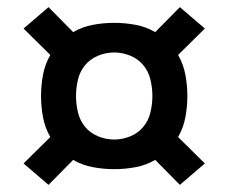

<svg xmlns="http://www.w3.org/2000/svg" viewBox="-20 -609 640 538"><path d="M484 -91 415 -161Q389 -146 359.5 -140.5Q330 -135 300 -135Q270 -135 240.5 -140.5Q211 -146 185 -161L116 -91L46 -151L121 -225Q106 -251 100.5 -280.5Q95 -310 95 -340Q95 -370 100.5 -399.5Q106 -429 121 -455L46 -529L116 -589L185 -519Q211 -534 240.5 -539.5Q270 -545 300 -545Q330 -545 359.5 -539.5Q389 -534 415 -519L484 -589L554 -529L479 -455Q494 -429 499.5 -399.5Q505 -370 505 -340Q505 -310 499.5 -280.5Q494 -251 479 -225L554 -151ZM300 -218Q323 -218 345 -227Q367 -236 381.5 -253.5Q396 -271 401.5 -294Q407 -317 407 -340Q407 -363 401.5 -386Q396 -409 381.5 -426.5Q367 -444 345 -453Q323 -462 300 -462Q277 -462 255 -453Q233 -444 218.5 -426.5Q204 -409 198.5 -386Q193 -363 193 -340Q193 -317 198.5 -294Q204 -271 218.5 -253.5Q233 -236 255 -227Q277 -218 300 -218Z"/></svg>

Font: Iosevka Extended
Style: Bold
Weight: 700
Width: 7
Monospace: yes
Designer: Belleve Invis
Foundry: Belleve Invis
Version: Version 32.5.0; ttfautohint (v1.8.4)